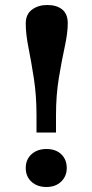

<svg xmlns="http://www.w3.org/2000/svg" viewBox="-20 -734 370 768"><path d="M126 -204V-274Q126 -352 115.5 -420Q105 -488 94 -543Q83 -598 83 -640Q83 -677 108 -695.5Q133 -714 169 -714Q207 -714 229 -696Q251 -678 251 -641Q251 -602 239 -547Q227 -492 215.5 -423Q204 -354 204 -273V-204ZM166 14Q129 14 106 -7Q83 -28 83 -62Q83 -96 106 -117Q129 -138 166 -138Q203 -138 225 -117Q247 -96 247 -62Q247 -29 224.5 -7.5Q202 14 166 14Z"/></svg>

Font: Literata SemiBold
Style: Regular
Weight: 600
Designer: Latin by Veronika Burian and Jose Scaglione. Greek by Irene Vlachou. Cyrillic by Vera Evstafieva.
Foundry: TypeTogether
Version: Version 3.103; ttfautohint (v1.8.4.7-5d5b);gftools[0.9.29]